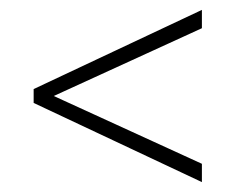

<svg xmlns="http://www.w3.org/2000/svg" viewBox="-20 -491 476 388"><path d="M388 -123 48 -283V-311L388 -471V-434L69 -288V-306L388 -160Z"/></svg>

Font: Rokkitt ExtraLight
Style: Regular
Weight: 250
Version: Version 3.103